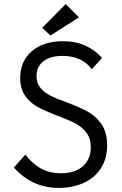

<svg xmlns="http://www.w3.org/2000/svg" viewBox="-20 -911 596 941"><path d="M48 -90 104 -153Q138 -109 180 -85.5Q222 -62 279 -62Q349 -62 387 -97Q425 -132 425 -189Q425 -233 403 -261.5Q381 -290 348 -307Q315 -324 261 -344Q201 -367 165 -386.5Q129 -406 104 -440.5Q79 -475 79 -529Q79 -611 136 -660Q193 -709 288 -709Q351 -709 399 -687Q447 -665 480 -627L430 -572Q381 -637 286 -637Q226 -637 192.5 -610.5Q159 -584 159 -538Q159 -503 178.5 -480Q198 -457 226.5 -442.5Q255 -428 305 -410Q369 -386 409 -364.5Q449 -343 477 -303Q505 -263 505 -199Q505 -133 474 -85.5Q443 -38 389 -14Q335 10 268 10Q137 10 48 -90ZM187 -775 302 -891 367 -826 227 -737Z"/></svg>

Font: Tilda Sans
Style: Regular
Weight: 400
Designer: ParaType Ltd
Foundry: ParaType Ltd
Version: Version 1.002W